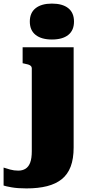

<svg xmlns="http://www.w3.org/2000/svg" viewBox="-102 -806 490 1069"><path d="M75 36V-426Q75 -434 69.5 -439Q64 -444 54.5 -447Q45 -450 33 -452L24 -454V-543H308V15Q308 78 291.5 121.5Q275 165 242 191.5Q209 218 160 230.5Q111 243 45 243Q-4 243 -37.5 237Q-71 231 -82 227V127Q-67 132 -45.5 138Q-24 144 0 144Q23 144 40 133.5Q57 123 66 99.5Q75 76 75 36ZM187 -586Q129 -586 96.5 -611.5Q64 -637 64 -686Q64 -735 96.5 -760.5Q129 -786 187 -786Q246 -786 278 -760.5Q310 -735 310 -686Q310 -637 278 -611.5Q246 -586 187 -586Z"/></svg>

Font: Roboto Serif Black
Style: Regular
Weight: 900
Designer: Greg Gazdowicz
Foundry: Commercial Type
Version: Version 1.008